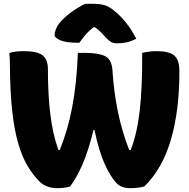

<svg xmlns="http://www.w3.org/2000/svg" viewBox="-20 -977 990 1006"><path d="M29 -700Q47 -705 65.5 -707Q84 -709 108 -709Q173 -709 202 -688Q231 -667 231 -614Q231 -480 244 -375.5Q257 -271 286 -191H293Q334 -290 358 -414Q382 -538 388 -700H427Q503 -699 534 -681Q565 -663 569 -611Q576 -498 597.5 -393Q619 -288 657 -191H665Q698 -276 712 -396.5Q726 -517 725 -700Q763 -709 801 -709Q864 -709 892 -687Q920 -665 920 -603Q920 -396 875 -243.5Q830 -91 736 0Q722 4 702 6.5Q682 9 664 9Q639 9 621.5 2.5Q604 -4 590 -18Q558 -52 528 -119Q498 -186 475 -296H470Q443 -186 411.5 -114Q380 -42 347 0Q331 5 313.5 7Q296 9 279 9Q254 9 230.5 1Q207 -7 190 -23Q154 -58 125 -106.5Q96 -155 75.5 -225.5Q55 -296 44 -395Q33 -494 32 -629Q32 -669 29 -700ZM426 -957H467Q502 -957 526 -950.5Q550 -944 578 -921Q610 -896 640 -858.5Q670 -821 694 -774Q669 -761 645 -755.5Q621 -750 595 -750Q570 -750 556.5 -760.5Q543 -771 532 -783Q522 -795 510 -807Q498 -819 478 -834H470Q441 -811 424 -790Q407 -769 396 -753H390Q326 -753 296 -766Q266 -779 266 -793Q266 -804 271.5 -820.5Q277 -837 289 -853Q312 -882 350 -910.5Q388 -939 426 -957Z"/></svg>

Font: Recursive Sn Csl St Blk
Style: Regular
Weight: 900
Version: Version 1.079;hotconv 1.0.112;makeotfexe 2.5.65598; ttfautoh